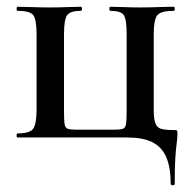

<svg xmlns="http://www.w3.org/2000/svg" viewBox="-20 -406 563 567"><path d="M356 0Q401 0 429 13.5Q457 27 470.5 57Q484 87 484 137Q484 141 490 141Q496 141 496 137Q496 93 497.5 65Q499 37 501.5 20Q504 3 504 -11Q504 -19 502.5 -20.5Q501 -22 492 -22Q468 -22 456 -25.5Q444 -29 439 -41.5Q434 -54 434 -81V-305Q434 -349 445 -361.5Q456 -374 493 -374Q496 -374 496 -380Q496 -386 493 -386Q471 -386 446 -385Q421 -384 393 -384Q370 -384 347 -385Q324 -386 306 -386Q303 -386 303 -380Q303 -374 306 -374Q337 -374 345.5 -361.5Q354 -349 354 -305V-83Q354 -54 352.5 -41.5Q351 -29 343.5 -26Q336 -23 317 -23H205Q187 -23 179.5 -26Q172 -29 170.5 -41Q169 -53 169 -81V-305Q169 -349 178.5 -361.5Q188 -374 219 -374Q222 -374 222 -380Q222 -386 219 -386Q201 -386 177 -385Q153 -384 128 -384Q102 -384 77 -385Q52 -386 32 -386Q29 -386 29 -380Q29 -374 32 -374Q68 -374 78 -361.5Q88 -349 88 -305V-83Q88 -40 78 -26Q68 -12 32 -12Q29 -12 29 -6Q29 0 32 0Z"/></svg>

Font: Cormorant SemiBold
Style: Regular
Weight: 600
Designer: Christian Thalmann (Catharsis Fonts)
Foundry: Catharsis Fonts
Version: Version 4.000